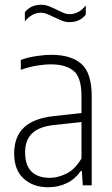

<svg xmlns="http://www.w3.org/2000/svg" viewBox="-20 -779 470 807"><path d="M182.5 8Q119 8 79.2 -28.5Q39.5 -65 39.5 -134Q39.5 -204 80.5 -243Q121.5 -282 206.5 -291L322.5 -304V-375Q322.5 -454 289.2 -481.2Q256 -508.5 193.5 -508.5Q167 -508.5 134 -503Q101 -497.5 67.5 -485.5V-527Q95 -537.5 130.5 -543Q166 -548.5 197 -548.5Q278.5 -548.5 322 -510.5Q365.5 -472.5 365.5 -373.5V0H328L324 -60.5H320Q295.5 -26 260.2 -9Q225 8 182.5 8ZM85.5 -139.5Q85.5 -83.5 112.8 -57.5Q140 -31.5 189.5 -31.5Q222.5 -31.5 258.5 -48.8Q294.5 -66 322.5 -113V-266L207 -253.5Q144.5 -247 115 -218.5Q85.5 -190 85.5 -139.5ZM272.5 -686Q254.5 -686 237.8 -693Q221 -700 206 -707.5Q191.5 -714.5 178.2 -720Q165 -725.5 152 -725.5Q114 -725.5 84.5 -689V-727.5Q109.5 -759 152.5 -759Q170.5 -759 187.2 -752.2Q204 -745.5 219 -738Q233.5 -730.5 246.8 -725Q260 -719.5 273 -719.5Q311 -719.5 340.5 -756V-717.5Q315.5 -686 272.5 -686Z"/></svg>

Font: Encode Sans Condensed Condensed ExtraLight
Style: Regular
Weight: 200
Width: 3
Designer: Multiple Designers
Foundry: Impallari Type
Version: Version 3.000; ttfautohint (v1.8.3) -l 8 -r 50 -G 200 -x 14 